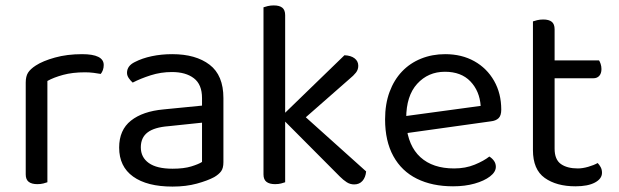

<svg xmlns="http://www.w3.org/2000/svg" viewBox="-20 -675 2284 709"><path d="M155 -376V-218H75V-370Q75 -393 83.5 -406.5Q92 -420 112 -433Q138 -450 183 -462.5Q228 -475 283 -475Q363 -475 363 -435Q363 -425 360 -416.5Q357 -408 352 -402Q342 -404 326 -406Q310 -408 294 -408Q248 -408 213 -398.5Q178 -389 155 -376ZM75 -264 155 -252V-2Q150 0 140 2.5Q130 5 118 5Q97 5 86 -3.5Q75 -12 75 -31Z M617 -52Q659 -52 686.5 -60.5Q714 -69 726 -77V-222L602 -209Q550 -205 525 -186Q500 -167 500 -131Q500 -94 529.5 -73Q559 -52 617 -52ZM616 -475Q703 -475 754 -436Q805 -397 805 -313V-76Q805 -54 796.5 -42.5Q788 -31 771 -21Q747 -8 707 3Q667 14 617 14Q523 14 471.5 -23Q420 -60 420 -130Q420 -195 463.5 -229.5Q507 -264 584 -271L726 -285V-313Q726 -363 696 -386Q666 -409 615 -409Q574 -409 536.5 -397Q499 -385 470 -370Q462 -377 455.5 -386.5Q449 -396 449 -406Q449 -432 478 -446Q505 -460 540.5 -467.5Q576 -475 616 -475Z M1074 -211 1024 -250 1252 -471Q1276 -470 1289.5 -459.5Q1303 -449 1303 -432Q1303 -418 1294.5 -407Q1286 -396 1270 -383ZM1022 -237 1078 -270 1332 -42Q1330 -20 1318.5 -7Q1307 6 1288 6Q1273 6 1260.5 -2Q1248 -10 1235 -23ZM953 -268 1033 -256V-2Q1028 0 1018 2.5Q1008 5 996 5Q975 5 964 -3.5Q953 -12 953 -31ZM1033 -217 953 -229V-648Q958 -650 968.5 -652.5Q979 -655 991 -655Q1012 -655 1022.5 -646.5Q1033 -638 1033 -619Z M1457 -180 1453 -243 1755 -284Q1751 -339 1717 -374.5Q1683 -410 1623 -410Q1561 -410 1520.5 -365.5Q1480 -321 1480 -238V-216Q1487 -136 1532.5 -94.5Q1578 -53 1657 -53Q1699 -53 1733 -67Q1767 -81 1787 -97Q1798 -90 1804.5 -80.5Q1811 -71 1811 -59Q1811 -40 1789.5 -23.5Q1768 -7 1732.5 3Q1697 13 1653 13Q1576 13 1519.5 -15Q1463 -43 1432.5 -98.5Q1402 -154 1402 -234Q1402 -291 1418.5 -335.5Q1435 -380 1464.5 -411Q1494 -442 1535 -458.5Q1576 -475 1624 -475Q1685 -475 1731.5 -449Q1778 -423 1804.5 -376.5Q1831 -330 1831 -270Q1831 -248 1821 -238.5Q1811 -229 1793 -227Z M1948 -264H2028V-126Q2028 -86 2051 -69.5Q2074 -53 2114 -53Q2131 -53 2152 -59Q2173 -65 2187 -73Q2193 -67 2198 -58Q2203 -49 2203 -37Q2203 -15 2177 -1Q2151 13 2105 13Q2035 13 1991.5 -18Q1948 -49 1948 -121ZM1989 -386V-452H2192Q2195 -448 2198 -439Q2201 -430 2201 -420Q2201 -404 2193 -395Q2185 -386 2171 -386ZM2028 -234H1948V-596Q1953 -598 1963.5 -600.5Q1974 -603 1986 -603Q2007 -603 2017.5 -594.5Q2028 -586 2028 -567Z"/></svg>

Font: Baloo Bhaijaan 2
Style: Regular
Weight: 400
Designer: Sanskriti Dholi, Noopur Datye and Ek Type
Foundry: Ek Type
Version: Version 1.701